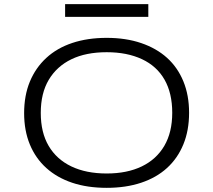

<svg xmlns="http://www.w3.org/2000/svg" viewBox="-20 -895 1025 923"><path d="M493 8Q400 8 327 -16.5Q254 -41 202.5 -87.5Q151 -134 123.5 -200.5Q96 -267 96 -351Q96 -436 123.5 -502.5Q151 -569 202.5 -616.5Q254 -664 327.5 -688.5Q401 -713 493 -713Q585 -713 658.5 -688Q732 -663 783 -617Q834 -571 861.5 -504Q889 -437 889 -353Q889 -268 861.5 -201Q834 -134 783 -87.5Q732 -41 658.5 -16.5Q585 8 493 8ZM493 -61Q591 -61 661.5 -95Q732 -129 770 -194Q808 -259 808 -353Q808 -447 771 -512Q734 -577 662.5 -610.5Q591 -644 493 -644Q393 -644 323 -610Q253 -576 214.5 -511.5Q176 -447 176 -352Q176 -258 214 -193.5Q252 -129 323 -95Q394 -61 493 -61ZM293 -814V-875H693V-814Z"/></svg>

Font: Nunito Sans 7pt Expanded Light
Style: Regular
Weight: 300
Width: 7
Designer: Vernon Adams
Foundry: Vernon Adams
Version: Version 3.101;gftools[0.9.27]